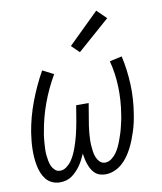

<svg xmlns="http://www.w3.org/2000/svg" viewBox="-86 -831 765 908"><g transform="rotate(-10 297.0 -377.0)"><path d="M129 8Q109 8 91.5 0Q74 -8 62.5 -22.5Q51 -37 44 -54.5Q37 -72 33.5 -91Q30 -110 28.5 -129.5Q27 -149 27.5 -169Q28 -189 30 -209Q32 -229 35 -249Q47 -321 73.5 -391.5Q100 -462 137 -528L190 -501Q154 -439 130 -373.5Q106 -308 95 -241Q92 -227 90.5 -213Q89 -199 88 -184.5Q87 -170 86.5 -156Q86 -142 87.5 -128.5Q89 -115 91.5 -101.5Q94 -88 99.5 -76Q105 -64 115 -55Q125 -46 140 -46Q155 -46 169.5 -56.5Q184 -67 193.5 -80.5Q203 -94 210 -108.5Q217 -123 222.5 -138Q228 -153 232.5 -168Q237 -183 241 -198.5Q245 -214 248 -229.5Q251 -245 254 -260L267 -338H327L314 -260Q311 -245 309 -229.5Q307 -214 305.5 -198.5Q304 -183 303.5 -168Q303 -153 304 -138Q305 -123 307 -108.5Q309 -94 314.5 -80.5Q320 -67 330 -57Q340 -47 356 -47Q371 -47 385 -57Q399 -67 408.5 -80Q418 -93 425 -107.5Q432 -122 437.5 -137Q443 -152 448 -167Q453 -182 456.5 -197Q460 -212 463.5 -227Q467 -242 469 -257Q480 -323 478 -388.5Q476 -454 460 -515L519 -528Q534 -462 537 -391.5Q540 -321 528 -249Q525 -229 520.5 -209Q516 -189 509.5 -169Q503 -149 495.5 -129.5Q488 -110 478 -91Q468 -72 455.5 -54.5Q443 -37 426 -22.5Q409 -8 388.5 0Q368 8 348 8Q334 8 321 4Q308 0 298 -9Q288 -18 281.5 -29.5Q275 -41 270.5 -53.5Q266 -66 263 -79.5Q260 -93 258 -107Q252 -93 245 -79.5Q238 -66 229.5 -53.5Q221 -41 210 -29.5Q199 -18 186.5 -9Q174 0 159 4Q144 8 129 8ZM328 -582 291 -618 438 -762 483 -718Z"/></g></svg>

Font: Iosevka QP Light
Style: Italic
Weight: 300
Italic angle: -9°
Designer: Belleve Invis
Foundry: Belleve Invis
Version: Version 20.0.0; ttfautohint (v1.8.4)